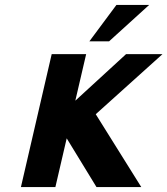

<svg xmlns="http://www.w3.org/2000/svg" viewBox="-20 -760 680 780"><path d="M286 -351 492 -540H640L369 -296L554 0H372L251 -198L205 0H65L190 -540H330ZM453 -740H586L423 -592H343Z"/></svg>

Font: Miedinger
Style: Bold-Italic
Weight: 700
Italic angle: -13°
Version: Version 001.000